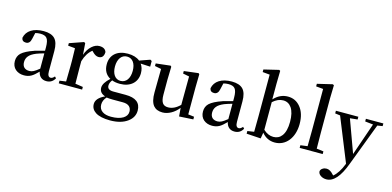

<svg xmlns="http://www.w3.org/2000/svg" viewBox="-91 -1386 4553 2231"><g transform="rotate(15 2186.0 -270.5)"><path d="M192 15C225 15 254 8 280 -7C301 -19 327 -41 359 -74C370 -19 405 13 461 13C506 13 540 -7 562 -48L545 -66C529 -47 514 -38 499 -38C474 -38 461 -60 461 -104V-350C461 -418 447 -467 418 -497C390 -526 345 -541 284 -541C161 -541 80 -489 63 -402C67 -373 85 -358 116 -358C148 -358 168 -379 176 -420L193 -494C212 -499 232 -502 252 -502C291 -502 317 -493 332 -474C348 -455 356 -419 356 -366V-325C329 -318 289 -308 238 -293L237 -292C166 -268 116 -242 87 -215C61 -190 48 -158 48 -119C48 -77 62 -44 89 -20C116 3 150 15 192 15ZM239 -50C213 -50 193 -57 178 -70C162 -85 154 -106 154 -135C154 -162 162 -186 177 -205C194 -228 224 -247 265 -264C289 -273 319 -283 356 -293V-109C327 -86 305 -70 290 -63C273 -54 256 -50 239 -50Z M889 0V-32L796 -46C795 -121 794 -183 794 -232V-316C814 -384 845 -434 888 -467L901 -454C926 -428 950 -415 974 -415C1015 -415 1037 -440 1038 -491C1027 -524 999 -541 954 -541C922 -541 892 -528 863 -502C833 -475 810 -439 794 -393L784 -530L769 -540L600 -481V-451L684 -443C684 -440 684 -435 685 -429C687 -378 688 -334 688 -296V-232C688 -163 687 -100 685 -43L608 -32V0Z M1294 262C1383 262 1453 242 1505 203C1552 168 1576 123 1576 70C1576 -25 1515 -72 1392 -72H1245C1196 -72 1172 -90 1172 -125C1172 -148 1181 -171 1199 -194C1225 -183 1257 -178 1294 -178C1419 -178 1500 -249 1500 -360C1500 -403 1489 -439 1468 -468L1584 -462V-530L1566 -541L1441 -497C1406 -526 1357 -541 1295 -541C1168 -541 1089 -472 1089 -360C1089 -288 1117 -236 1174 -205C1123 -159 1097 -117 1097 -80C1097 -37 1121 -8 1168 7C1098 39 1063 79 1063 126C1063 167 1081 199 1117 223C1157 249 1216 262 1294 262ZM1294 218C1249 218 1213 209 1188 191C1161 172 1148 144 1148 109C1148 76 1161 44 1188 15C1205 18 1230 20 1261 20H1384C1419 20 1446 28 1464 45C1479 60 1487 81 1487 106C1487 139 1471 165 1438 186C1403 207 1355 218 1294 218ZM1292 -213C1228 -213 1188 -270 1188 -359C1188 -448 1230 -506 1295 -506C1362 -506 1401 -450 1401 -362C1401 -271 1360 -213 1292 -213Z M1858 15C1893 15 1927 5 1961 -14C1994 -32 2023 -58 2050 -91L2058 10L2227 0V-32L2155 -41V-367L2158 -524L2147 -535L1974 -514V-484L2050 -469L2048 -127C2003 -82 1955 -59 1906 -59C1876 -59 1854 -68 1840 -87C1825 -107 1817 -140 1817 -186V-367L1821 -524L1811 -535L1636 -515V-484L1713 -469L1710 -186C1709 -115 1722 -63 1748 -30C1773 0 1809 15 1858 15Z M2455 15C2488 15 2517 8 2543 -7C2564 -19 2590 -41 2622 -74C2633 -19 2668 13 2724 13C2769 13 2803 -7 2825 -48L2808 -66C2792 -47 2777 -38 2762 -38C2737 -38 2724 -60 2724 -104V-350C2724 -418 2710 -467 2681 -497C2653 -526 2608 -541 2547 -541C2424 -541 2343 -489 2326 -402C2330 -373 2348 -358 2379 -358C2411 -358 2431 -379 2439 -420L2456 -494C2475 -499 2495 -502 2515 -502C2554 -502 2580 -493 2595 -474C2611 -455 2619 -419 2619 -366V-325C2592 -318 2552 -308 2501 -293L2500 -292C2429 -268 2379 -242 2350 -215C2324 -190 2311 -158 2311 -119C2311 -77 2325 -44 2352 -20C2379 3 2413 15 2455 15ZM2502 -50C2476 -50 2456 -57 2441 -70C2425 -85 2417 -106 2417 -135C2417 -162 2425 -186 2440 -205C2457 -228 2487 -247 2528 -264C2552 -273 2582 -283 2619 -293V-109C2590 -86 2568 -70 2553 -63C2536 -54 2519 -50 2502 -50Z M3209 15C3342 15 3434 -102 3434 -267C3434 -352 3414 -419 3373 -469C3334 -517 3284 -541 3222 -541C3158 -541 3102 -515 3053 -462V-649L3056 -806L3042 -814L2863 -771V-740L2949 -732V-232C2949 -181 2948 -119 2947 -44L2868 -32V0L3040 11L3052 -61C3094 -10 3146 15 3209 15ZM3176 -44C3133 -44 3092 -62 3055 -97V-429C3096 -466 3137 -484 3180 -484C3223 -484 3256 -466 3281 -430C3307 -391 3320 -336 3320 -263C3320 -188 3306 -131 3277 -93C3252 -60 3218 -44 3176 -44Z M3783 0V-32L3700 -43C3699 -126 3698 -189 3698 -232V-649L3702 -806L3687 -814L3506 -771V-740L3592 -732V-232C3592 -189 3591 -126 3590 -43L3506 -32V0Z M3899 273C3984 273 4056 191 4116 28L4310 -484L4372 -494V-526H4162V-494L4259 -483L4124 -92L3981 -484L4071 -493V-526H3801V-494L3862 -486L4074 38L4072 44C4042 121 4006 176 3965 209L3954 198C3927 167 3899 152 3872 152C3855 152 3839 156 3826 165C3811 174 3802 186 3799 202C3800 223 3810 240 3830 253C3849 266 3872 273 3899 273Z"/></g></svg>

Font: AllPunType SemiBold
Style: Regular
Weight: 600
Version: 1.0